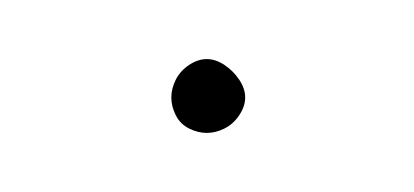

<svg xmlns="http://www.w3.org/2000/svg" viewBox="-20 -333 140 65"><path d="M38 -300Q38 -297 39.5 -294Q41 -291 44 -289.5Q47 -288 50 -288Q53 -288 56 -289.5Q59 -291 61 -294Q63 -297 63 -300Q63 -303 61 -306Q59 -309 56 -311Q53 -313 50 -313Q47 -313 44 -311Q41 -309 39.5 -306Q38 -303 38 -300Z"/></svg>

Font: Linefont Thin
Style: Regular
Weight: 100
Monospace: yes
Version: Version 3.002;gftools[0.9.33]